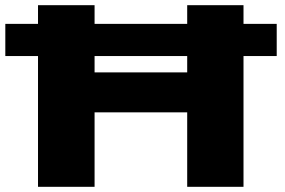

<svg xmlns="http://www.w3.org/2000/svg" viewBox="-30 -720 1100 740"><path d="M-9.5 -628H116.5V-700H334.5V-628H691.5V-700H908.5V-628H1036.5V-504H908.5V0H691.5V-287H334.5V0H116.5V-504H-9.5ZM334.5 -441H691.5V-504H334.5Z"/></svg>

Font: League Mono Extended ExtraBold
Style: Regular
Weight: 800
Width: 9
Designer: Tyler Finck
Foundry: The League of Moveable Type / Tyler Finck
Version: Version 2.210